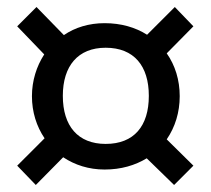

<svg xmlns="http://www.w3.org/2000/svg" viewBox="-20 -615 600 547"><path d="M29 -143 82 -88 160 -167C193 -145 233 -132 278 -132C325 -132 365 -144 398 -164L476 -88L531 -143L455 -218C479 -253 492 -295 492 -341C492 -387 479 -429 455 -463L531 -540L478 -595L399 -516C366 -537 325 -549 278 -549C234 -549 194 -537 162 -515L84 -595L29 -540L106 -460C84 -426 71 -385 71 -341C71 -296 84 -255 107 -221ZM281 -479C362 -479 404 -427 404 -342C404 -256 362 -205 281 -205C202 -205 159 -256 159 -342C159 -427 202 -479 281 -479Z"/></svg>

Font: FiraGO Unicode
Style: Regular
Weight: 400
Designer: bBox Type
Foundry: bBox Type GmbH
Version: Version 1.001;PS 001.001;hotconv 1.0.88;makeotf.lib2.5.64775